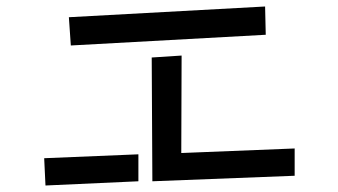

<svg xmlns="http://www.w3.org/2000/svg" viewBox="-20 -634 1040 591"><path d="M192 -581 796 -614 798 -527 198 -494ZM447 -457 539 -463 538 -163 887 -177V-93L449 -76ZM116 -147 406 -159V-76L120 -63Z"/></svg>

Font: Stick
Style: Regular
Weight: 400
Designer: Fontworks Inc.
Foundry: Fontworks Inc.
Version: Version 1.100